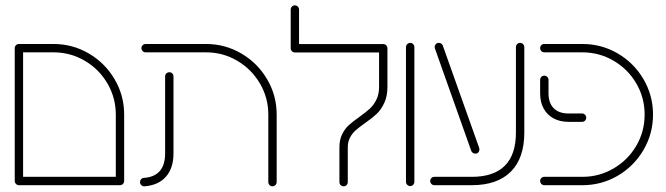

<svg xmlns="http://www.w3.org/2000/svg" viewBox="-20 -680 2444 705"><path d="M34.1 -503.3H64.8V-15.6H34.1ZM435.9 -15.6H405.2V-259.3Q405.2 -321.1 374.4 -373.7Q343.7 -426.3 291.1 -457Q238.5 -487.8 176.7 -487.8H49.6Q43.3 -487.8 38.7 -492.4Q34.1 -497 34.1 -503.3Q34.1 -509.6 38.7 -514.1Q43.3 -518.5 49.6 -518.5H176.7Q246.7 -518.5 306.3 -483.5Q365.9 -448.5 400.9 -388.9Q435.9 -329.3 435.9 -259.3ZM34.1 -15.6Q34.1 -21.9 38.7 -26.3Q43.3 -30.7 49.6 -30.7H420.7Q427 -30.7 431.5 -26.3Q435.9 -21.9 435.9 -15.6Q435.9 -9.3 431.5 -4.6Q427 0 420.7 0H49.6Q43.3 0 38.7 -4.6Q34.1 -9.3 34.1 -15.6Z M494.1 -11.5Q494.1 -17.4 498 -21.9Q501.9 -26.3 507.8 -26.7Q586.3 -32.2 586.3 -116.7V-399.6Q586.3 -405.9 590.9 -410.4Q595.6 -414.8 601.9 -414.8Q608.1 -414.8 612.6 -410.4Q617 -405.9 617 -399.6V-116.7Q617 -62.6 589.4 -31.3Q561.9 0 511.1 4.1Q504.4 4.8 499.3 0.2Q494.1 -4.4 494.1 -11.5ZM980.4 4.1Q974.1 4.1 969.6 -0.6Q965.2 -5.2 965.2 -11.5V-259.3Q965.2 -321.1 934.3 -373.7Q903.3 -426.3 850.9 -457Q798.5 -487.8 736.7 -487.8H514.8Q508.5 -487.8 503.9 -492.4Q499.3 -497 499.3 -503.3Q499.3 -509.6 503.9 -514.1Q508.5 -518.5 514.8 -518.5H736.7Q806.7 -518.5 866.3 -483.5Q925.9 -448.5 960.9 -388.9Q995.9 -329.3 995.9 -259.3V-11.5Q995.9 -5.2 991.3 -0.6Q986.7 4.1 980.4 4.1Z M1226.3 -11.1V-138.9Q1226.3 -166.7 1236.1 -186.7Q1245.9 -206.7 1260.4 -220Q1274.8 -233.3 1299.3 -250.4Q1323.3 -267.8 1337.8 -280.9Q1352.2 -294.1 1362 -313.9Q1371.9 -333.7 1371.9 -361.5V-503H1402.6V-361.5Q1402.6 -326.3 1390.9 -301.7Q1379.3 -277 1363 -261.7Q1346.7 -246.3 1320 -227.8Q1298.1 -212.2 1285.9 -201.5Q1273.7 -190.7 1265.4 -175.2Q1257 -159.6 1257 -138.9V-11.1Q1257 -4.8 1252.6 -0.4Q1248.1 4.1 1241.9 4.1Q1235.6 4.1 1230.9 -0.4Q1226.3 -4.8 1226.3 -11.1ZM1062.6 -660.4Q1068.9 -660.4 1073.5 -655.7Q1078.1 -651.1 1078.1 -644.8V-503H1047.4V-644.8Q1047.4 -651.1 1051.9 -655.7Q1056.3 -660.4 1062.6 -660.4ZM1047.4 -503Q1047.4 -509.3 1051.9 -513.7Q1056.3 -518.1 1062.6 -518.1H1387.4Q1393.7 -518.1 1398.1 -513.7Q1402.6 -509.3 1402.6 -503Q1402.6 -496.7 1398.1 -492Q1393.7 -487.4 1387.4 -487.4H1062.6Q1056.3 -487.4 1051.9 -492Q1047.4 -496.7 1047.4 -503Z M1470.7 -12.2V-507Q1470.7 -513.3 1475.4 -518Q1480 -522.6 1486.3 -522.6Q1492.6 -522.6 1497 -518Q1501.5 -513.3 1501.5 -507V-12.2Q1501.5 -5.9 1497 -1.3Q1492.6 3.3 1486.3 3.3Q1480 3.3 1475.4 -1.3Q1470.7 -5.9 1470.7 -12.2Z M1559.6 -15.6Q1559.6 -21.9 1564.1 -26.3Q1568.5 -30.7 1574.8 -30.7H1712.2Q1793 -30.7 1833.7 -71.5Q1874.4 -112.2 1874.4 -193V-507Q1874.4 -513.3 1878.9 -518Q1883.3 -522.6 1889.6 -522.6Q1895.9 -522.6 1900.6 -518Q1905.2 -513.3 1905.2 -507V-193Q1905.2 -99.3 1855.6 -49.6Q1805.9 0 1712.2 0H1574.8Q1568.5 0 1564.1 -4.6Q1559.6 -9.3 1559.6 -15.6ZM1710.4 -125.9 1577 -501.9Q1575.9 -504.8 1575.9 -507.4Q1575.9 -513.3 1580.2 -518Q1584.4 -522.6 1591.5 -522.6Q1596.3 -522.6 1600.4 -519.8Q1604.4 -517 1605.9 -512.6L1739.6 -136.7Q1740.4 -134.8 1740.4 -131.5Q1740.4 -125.2 1736.5 -120.6Q1732.6 -115.9 1725.2 -115.9Q1720.4 -115.9 1716.3 -118.7Q1712.2 -121.5 1710.4 -125.9Z M1963.3 -15.6Q1963.3 -21.9 1967.8 -26.3Q1972.2 -30.7 1978.5 -30.7H2118.5Q2180.4 -30.7 2233 -61.5Q2285.6 -92.2 2316.3 -144.6Q2347 -197 2347 -259.3Q2347 -321.5 2316.3 -373.9Q2285.6 -426.3 2233 -457Q2180.4 -487.8 2118.5 -487.8H1978.5Q1972.2 -487.8 1967.8 -492.4Q1963.3 -497 1963.3 -503.3Q1963.3 -509.6 1967.8 -514.1Q1972.2 -518.5 1978.5 -518.5H2118.5Q2188.9 -518.5 2248.3 -483.7Q2307.8 -448.9 2342.8 -389.3Q2377.8 -329.6 2377.8 -259.3Q2377.8 -188.9 2342.8 -129.3Q2307.8 -69.6 2248.3 -34.8Q2188.9 0 2118.5 0H1978.5Q1972.2 0 1967.8 -4.6Q1963.3 -9.3 1963.3 -15.6ZM1963.3 -337V-387Q1963.3 -393.3 1967.8 -397.8Q1972.2 -402.2 1978.5 -402.2Q1984.8 -402.2 1989.4 -397.8Q1994.1 -393.3 1994.1 -387V-337Q1994.1 -301.9 2013.1 -282.6Q2032.2 -263.3 2067.4 -263.3H2117.4Q2123.7 -263.3 2128.1 -258.7Q2132.6 -254.1 2132.6 -247.8Q2132.6 -241.5 2128.1 -237Q2123.7 -232.6 2117.4 -232.6H2067.4Q2035.9 -232.6 2012.4 -245.4Q1988.9 -258.1 1976.1 -281.7Q1963.3 -305.2 1963.3 -337Z"/></svg>

Font: 26F Galaxy Hebrew Ultra Light
Style: Regular
Weight: 200
Designer: C₂₉H₂₅N₃O₅
Version: Version 1.000